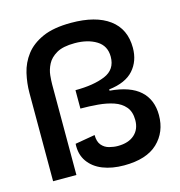

<svg xmlns="http://www.w3.org/2000/svg" viewBox="-103 -763 813 867"><g transform="rotate(-15 304.0 -329.0)"><path d="M372 13Q316 13 273 -4Q230 -21 206 -55Q182 -89 185 -138L278 -154Q278 -123 292 -106.5Q306 -90 327 -84.5Q348 -79 367 -79Q417 -79 445 -104Q473 -129 473 -172Q473 -211 453.5 -234Q434 -257 401.5 -268Q369 -279 328.5 -282.5Q288 -286 247 -286V-372Q332 -372 386 -394.5Q440 -417 440 -477Q440 -528 399.5 -553Q359 -578 298 -578Q243 -578 213 -560.5Q183 -543 170 -517.5Q157 -492 154.5 -466.5Q152 -441 152 -424V-1H43V-414Q43 -459 53.5 -504.5Q64 -550 92.5 -587.5Q121 -625 172.5 -648Q224 -671 306 -671Q421 -671 484 -624.5Q547 -578 547 -490Q547 -428 510 -386.5Q473 -345 395 -336V-330Q490 -322 536 -280Q582 -238 582 -166Q582 -87 529.5 -37Q477 13 372 13Z"/></g></svg>

Font: Bricolage Grotesque 48pt Medium
Style: Regular
Weight: 500
Designer: Mathieu Triay
Foundry: Atelier Triay
Version: Version 1.000; ttfautohint (v1.8.4.7-5d5b);gftools[0.9.32]